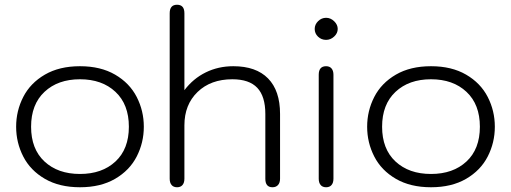

<svg xmlns="http://www.w3.org/2000/svg" viewBox="-20 -779 2153 809"><path d="M48 -245Q48 -312 78 -370.5Q108 -429 169 -464.5Q230 -500 317 -500Q404 -500 465 -464.5Q526 -429 556 -370.5Q586 -312 586 -245Q586 -178 556 -119.5Q526 -61 465 -25.5Q404 10 317 10Q230 10 169 -25.5Q108 -61 78 -119.5Q48 -178 48 -245ZM523 -245Q523 -339 466.5 -392Q410 -445 317 -445Q224 -445 167.5 -392Q111 -339 111 -245Q111 -151 167.5 -98.5Q224 -46 317 -46Q410 -46 466.5 -98.5Q523 -151 523 -245Z M695 -26V-723Q695 -759 726 -759Q757 -759 757 -723V-399Q794 -448 847 -474Q900 -500 963 -500Q1059 -500 1109.5 -448.5Q1160 -397 1160 -299V-26Q1160 -9 1151.5 0.5Q1143 10 1128 10Q1098 10 1098 -26V-299Q1098 -373 1064 -409Q1030 -445 959 -445Q868 -445 812.5 -391.5Q757 -338 757 -251V-26Q757 -9 749 0.5Q741 10 726 10Q711 10 703 0.5Q695 -9 695 -26Z M1306 -657Q1306 -676 1320.5 -690Q1335 -704 1354 -704Q1373 -704 1388 -689.5Q1403 -675 1403 -657Q1403 -639 1388 -625Q1373 -611 1354 -611Q1334 -611 1320 -624.5Q1306 -638 1306 -657ZM1323 -26V-464Q1323 -500 1354 -500Q1369 -500 1377 -490.5Q1385 -481 1385 -464V-26Q1385 -9 1377 0.5Q1369 10 1354 10Q1339 10 1331 0.5Q1323 -9 1323 -26Z M1527 -245Q1527 -312 1557 -370.5Q1587 -429 1648 -464.5Q1709 -500 1796 -500Q1883 -500 1944 -464.5Q2005 -429 2035 -370.5Q2065 -312 2065 -245Q2065 -178 2035 -119.5Q2005 -61 1944 -25.5Q1883 10 1796 10Q1709 10 1648 -25.5Q1587 -61 1557 -119.5Q1527 -178 1527 -245ZM2002 -245Q2002 -339 1945.5 -392Q1889 -445 1796 -445Q1703 -445 1646.5 -392Q1590 -339 1590 -245Q1590 -151 1646.5 -98.5Q1703 -46 1796 -46Q1889 -46 1945.5 -98.5Q2002 -151 2002 -245Z"/></svg>

Font: Kodchasan Light
Style: Regular
Weight: 300
Version: Version 1.000; ttfautohint (v1.6)